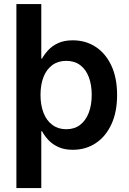

<svg xmlns="http://www.w3.org/2000/svg" viewBox="-20 -748 652 972"><path d="M348.1 10.3Q305.7 10.3 275.4 -3.7Q245.1 -17.6 225.1 -39.1Q205.1 -60.5 192.9 -83.5H189V204.1H63V-727.5H189V-451.7H192.9Q205.1 -473.6 224.9 -494.9Q244.6 -516.1 274.9 -530Q305.2 -543.9 348.6 -543.9Q413.1 -543.9 463.6 -511.2Q514.2 -478.5 543.5 -416.5Q572.8 -354.5 572.8 -267.1Q572.8 -180.7 543.9 -118.7Q515.1 -56.6 464.6 -23.2Q414.1 10.3 348.1 10.3ZM315.4 -93.8Q356.9 -93.8 385.5 -115.7Q414.1 -137.7 429.2 -176.8Q444.3 -215.8 444.3 -267.6Q444.3 -319.3 429.4 -358.2Q414.6 -397 385.7 -418.5Q356.9 -439.9 315.4 -439.9Q274.4 -439.9 245.1 -418.7Q215.8 -397.5 200.4 -358.6Q185.1 -319.8 185.1 -267.6Q185.1 -215.8 200.4 -176.5Q215.8 -137.2 245.4 -115.5Q274.9 -93.8 315.4 -93.8Z"/></svg>

Font: Inter 20pt SemiBold
Style: Regular
Weight: 600
Version: Version 4.001;git-66647c0bb